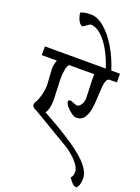

<svg xmlns="http://www.w3.org/2000/svg" viewBox="-222 -1049 1045 1429"><g transform="rotate(20 300.0 -335.0)"><path d="M592.3 -617.2V-548.3H535.6Q520 -548.3 512 -531.2Q503.9 -514.2 501.2 -488.5Q498.5 -462.9 496.6 -416.5Q494.1 -349.1 487.5 -305.2Q481 -261.2 459.5 -229.7Q438 -198.2 395.5 -198.2Q381.8 -198.2 358.2 -214.6Q334.5 -231 316.2 -252.9Q297.9 -274.9 297.9 -291Q297.9 -296.9 303 -300.5Q308.1 -304.2 315.9 -304.2Q319.8 -304.2 337.4 -296.4Q346.7 -292.5 356.2 -289.1Q365.7 -285.6 369.6 -285.6Q381.8 -285.6 393.1 -295.9Q404.3 -306.2 411.1 -322.8Q418 -339.4 418 -357.4Q418 -367.2 417 -392.1Q416 -417 415.5 -432.6Q413.1 -480 413.1 -502V-548.3H214.4Q202.1 -537.1 195.6 -505.4Q189 -473.6 189 -426.8Q189 -401.9 192.4 -341.8Q195.3 -278.3 195.3 -267.1Q195.3 -191.4 169.4 -157.2H170.4Q327.6 -71.3 421.9 -6.3Q516.1 58.6 558.6 110.8Q601.1 163.1 601.1 210.4Q601.1 231.9 596.9 249.8Q592.8 267.6 585.9 277.8Q579.1 288.1 571.8 288.1Q546.4 288.1 511.7 233.4Q528.8 214.8 528.8 184.6Q528.8 154.8 497.8 116.2Q466.8 77.6 412.1 38.6Q364.7 10.7 302.7 -26.9Q182.1 -99.6 102.5 -146Q84.5 -152.3 75 -162.4Q65.4 -172.4 65.4 -182.6Q65.4 -184.6 66.7 -189Q67.9 -193.4 67.9 -195.3Q86.4 -222.7 98.9 -267.6Q111.3 -312.5 111.3 -357.4Q111.3 -367.7 107.4 -416.5Q103.5 -467.3 103.5 -481.9Q103.5 -510.7 117.2 -548.3H-2.4V-617.2ZM238.3 -958Q291.5 -958 346.4 -911.9Q401.4 -865.7 448.2 -787.1Q495.1 -708.5 524.4 -613.8H480.5Q457.5 -688 422.6 -750.5Q387.7 -813 346.4 -849.9Q305.2 -886.7 265.1 -886.7Q256.3 -886.7 233.4 -868.7Q225.6 -862.8 218.3 -858.2Q210.9 -853.5 207 -853.5Q197.8 -853.5 187.3 -865.5Q176.8 -877.4 168.7 -897.9Q160.6 -918.5 157.7 -942.4H156.2Q167 -949.2 188 -953.6Q209 -958 238.3 -958Z"/></g></svg>

Font: Dekko
Style: Regular
Weight: 400
Designer: Multiple
Foundry: Sorkin Type
Version: Version 2.001